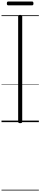

<svg xmlns="http://www.w3.org/2000/svg" viewBox="-20 -1621 536 2549"><path d="M248 14Q234 14 227.5 9.5Q221 5 221 -5V-1404Q221 -1414 227.5 -1418.5Q234 -1423 248 -1423Q262 -1423 268.5 -1418.5Q275 -1414 275 -1404V-5Q275 5 268.5 9.5Q262 14 248 14ZM90 -1550Q79 -1550 75 -1556.5Q71 -1563 71 -1574Q71 -1587 75 -1594Q79 -1601 90 -1601H405Q416 -1601 420 -1594Q424 -1587 424 -1574Q424 -1563 420 -1556.5Q416 -1550 405 -1550ZM0 898H496V908H0ZM0 -20H496V0H0ZM0 -505H496V-500H0ZM0 -1418H496V-1408H0Z"/></svg>

Font: Playwrite FR Trad Guides
Style: Regular
Weight: 400
Designer: Veronika Burian, José Scaglione
Foundry: TypeTogether
Version: Version 1.003